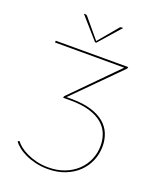

<svg xmlns="http://www.w3.org/2000/svg" viewBox="-164 -998 903 1102"><g transform="rotate(20 288.0 -446.5)"><path d="M253 -417Q324.5 -417 374.5 -401.8Q424.5 -386.5 455.8 -360Q487 -333.5 501.2 -298.2Q515.5 -263 515.5 -222.5Q515.5 -175.5 498 -133.8Q480.5 -92 447.8 -60.5Q415 -29 368.2 -10.5Q321.5 8 263 8Q223 8 188.2 -0.2Q153.5 -8.5 125.8 -21.5Q98 -34.5 78 -50.5Q58 -66.5 47.5 -82L52 -86Q53.5 -87.5 55 -87.5Q57 -87.5 58.5 -86Q66.5 -74 84.8 -59.2Q103 -44.5 129.2 -31.8Q155.5 -19 189.2 -10.5Q223 -2 262.5 -2Q317 -2 361.5 -19.2Q406 -36.5 437.5 -66.2Q469 -96 486.2 -136Q503.5 -176 503.5 -221Q503.5 -259.5 490.2 -293.2Q477 -327 447.2 -352.2Q417.5 -377.5 369.2 -392.2Q321 -407 251.5 -407H207.5V-409.5Q207.5 -415.5 210.5 -418.5L477.5 -689H55V-700H497.5V-698Q497.5 -695.5 496.8 -693Q496 -690.5 493.5 -688L224 -417ZM394 -901 278 -769H270L154 -901H164Q166.5 -901 169 -900.2Q171.5 -899.5 174 -897L272 -780L274 -777L276 -780L374 -897Q376.5 -899.5 379 -900.2Q381.5 -901 384 -901Z"/></g></svg>

Font: Lato 2
Style: Regular
Weight: 100
Designer: Lukasz Dziedzic with Adam Twardoch and Botio Nikoltchev
Foundry: tyPoland Lukasz Dziedzic
Version: Version 2.015; 2015-08-06; http://www.latofonts.com/